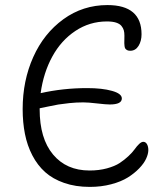

<svg xmlns="http://www.w3.org/2000/svg" viewBox="-20 -731 658 761"><path d="M335.9 9.8Q279.3 9.8 234.4 -5.9Q189.5 -21.5 158.9 -48.8Q128.4 -76.2 108.2 -115.2Q87.9 -154.3 78.9 -200Q69.8 -245.6 69.8 -298.8Q69.8 -411.1 111.8 -504.9Q153.8 -598.6 231.2 -654.8Q308.6 -710.9 405.8 -710.9Q541 -710.9 541 -595.2Q541 -568.4 529.1 -549.1Q517.1 -529.8 496.1 -529.8Q488.8 -529.8 484.1 -532.2Q479.5 -534.7 477.1 -537.8Q474.6 -541 473.6 -548.1Q472.7 -555.2 472.7 -559.8Q472.7 -564.5 472.9 -574.5Q473.1 -584.5 473.1 -589.8Q473.1 -602.1 470.7 -610.8Q468.3 -619.6 461.4 -628.2Q454.6 -636.7 440.2 -641.4Q425.8 -646 403.8 -646Q335.4 -646 278.8 -608.4Q222.2 -570.8 187.3 -506.8Q152.3 -442.9 141.1 -361.8Q230 -381.8 325.2 -381.8Q385.3 -381.8 424.1 -370.8Q462.9 -359.9 462.9 -340.8Q462.9 -316.9 415 -316.9Q400.4 -316.9 365 -321Q329.6 -325.2 310.1 -325.2Q282.7 -325.2 254.9 -322.3Q227.1 -319.3 210.9 -316.7Q194.8 -314 169.9 -308.6Q145 -303.2 137.2 -301.8V-297.9Q137.2 -182.1 190.2 -118.7Q243.2 -55.2 335 -55.2Q372.6 -55.2 403.8 -63.7Q435.1 -72.3 454.1 -84.7Q473.1 -97.2 489 -112.1Q504.9 -127 513.7 -139.4Q522.5 -151.9 531.5 -160.4Q540.5 -168.9 547.9 -168.9Q557.1 -168.9 562.5 -159.7Q567.9 -150.4 567.9 -136.2Q567.9 -121.1 559.3 -102.3Q550.8 -83.5 531.7 -63.7Q512.7 -43.9 486.6 -27.6Q460.4 -11.2 420.9 -0.7Q381.3 9.8 335.9 9.8Z"/></svg>

Font: Shantell Sans Normal
Style: Regular
Weight: 300
Designer: Stephen Nixon, Anya Danilova, Shantell Martin
Foundry: Arrow Type
Version: Version 1.006;[559af2be0]